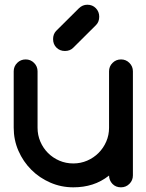

<svg xmlns="http://www.w3.org/2000/svg" viewBox="-20 -801 626 821"><path d="M497.1 0Q475.1 0 460.9 -14.6Q446.8 -29.3 446.3 -50.3Q412.6 -23.9 375 -12Q337.4 0 293.5 0Q241.2 0 194.8 -20.3Q148.4 -40.5 113.8 -75.2Q79.1 -109.9 58.8 -156.2Q38.6 -202.6 38.6 -254.9V-496.1Q38.6 -517.1 53.5 -532Q68.4 -546.9 89.8 -546.9Q110.8 -546.9 125.7 -532Q140.6 -517.1 140.6 -496.1V-254.9Q140.6 -223.1 152.6 -195.3Q164.6 -167.5 185.3 -146.7Q206.1 -126 233.9 -114Q261.7 -102.1 293.5 -102.1Q324.7 -102.1 352.5 -114Q380.4 -126 401.4 -147Q422.4 -168 434.3 -195.6Q446.3 -223.1 446.3 -254.9V-496.1Q446.3 -517.1 461.2 -532Q476.1 -546.9 497.6 -546.9Q518.6 -546.9 533.4 -532Q548.3 -517.1 548.3 -496.1V-50.8Q548.3 -29.8 533.4 -14.9Q518.6 0 497.1 0ZM390.6 -693.8 293 -596.7Q279.3 -583 257.8 -583Q235.8 -583 221.4 -597.4Q207 -611.8 207 -633.8Q207 -654.8 219.7 -668.5L317.4 -765.6Q333 -780.8 353.5 -780.8Q375.5 -780.8 389.9 -765.9Q404.3 -751 404.3 -729.5Q404.3 -707.5 390.6 -693.8Z"/></svg>

Font: Comfortaa
Style: Bold
Weight: 700
Designer: Johan Aakerlund
Foundry: Johan Aakerlund
Version: Version 2.001; ttfautohint (v1.4.1)